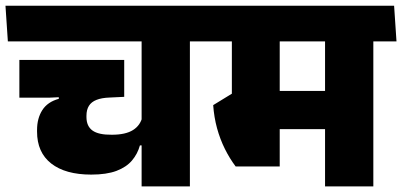

<svg xmlns="http://www.w3.org/2000/svg" viewBox="-44 -664 1433 684"><path d="M632.5 -559.5H460.5V0H632.5ZM436.5 -516.5H715L706 -643.5H427.5ZM-16 -516.5H665L656 -643.5H-24.5ZM398.5 -450.5H25V-316H130.5L184 -318.5L398.5 -319ZM281 -42Q335.5 -42 370.8 -55.2Q406 -68.5 426 -92Q446 -115.5 454.5 -146H472L463.5 -249Q456.5 -217.5 430 -200.8Q403.5 -184 354.5 -184Q307 -183.5 285.5 -199Q264 -214.5 264 -247V-251.5Q264 -273 272.8 -287Q281.5 -301 299.8 -308.2Q318 -315.5 346.5 -316.5L398.5 -319V-352L165 -352.5L165.5 -312Q125.5 -301 106.8 -271.8Q88 -242.5 88 -201V-195Q88 -121 138.5 -81.5Q189 -42 281 -42Z M1286 -559.5H1114V0H1286ZM1090 -516.5H1368.5L1360 -643.5H1081.5ZM1320 -516.5 1311 -643.5H665.5L674 -516.5ZM1180 -340H834V-204H1180ZM952.5 -562H782V-265.5H952.5ZM795.5 -71H952.5V-330.5H782.5L715.5 -289.5Q718.5 -246.5 729.2 -207.2Q740 -168 757 -133.8Q774 -99.5 795.5 -71Z"/></svg>

Font: Anek Devanagari Medium ExtraBold
Style: Regular
Weight: 800
Version: Version 1.003